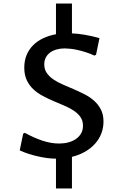

<svg xmlns="http://www.w3.org/2000/svg" viewBox="-20 -906 704 1097"><path d="M317.9 -85.9Q345.7 -85.9 370.6 -92.5Q395.5 -99.1 414.1 -112.1Q432.6 -125 443.4 -143.8Q454.1 -162.6 454.1 -187.5Q454.1 -216.8 439.7 -237.3Q425.3 -257.8 401.6 -273.7Q377.9 -289.6 347.9 -302.2Q317.9 -314.9 286.4 -328.4Q254.9 -341.8 224.9 -357.7Q194.8 -373.5 171.1 -395.5Q147.5 -417.5 133.1 -447.5Q118.7 -477.5 118.7 -519.5Q118.7 -559.1 131.8 -591.1Q145 -623 168.9 -647.2Q192.9 -671.4 226.3 -687.3Q259.8 -703.1 299.8 -710.4V-885.7H391.1V-715.3Q421.4 -714.4 463.1 -707.5Q504.9 -700.7 548.3 -688L528.8 -593.3L519.5 -588.4Q494.1 -600.1 469.5 -607.9Q444.8 -615.7 422.9 -620.6Q400.9 -625.5 382.1 -627.4Q363.3 -629.4 349.6 -629.4Q324.7 -629.4 303.2 -623.3Q281.7 -617.2 266.1 -605.7Q250.5 -594.2 241.7 -577.1Q232.9 -560.1 232.9 -538.1Q232.9 -509.3 247.6 -488.5Q262.2 -467.8 285.9 -451.7Q309.6 -435.5 340.1 -422.6Q370.6 -409.7 402.1 -396Q433.6 -382.3 464.1 -366.7Q494.6 -351.1 518.3 -329.8Q542 -308.6 556.6 -279.8Q571.3 -251 571.3 -211.4Q571.3 -175.3 558.8 -143.1Q546.4 -110.8 522.9 -84.7Q499.5 -58.6 466.1 -39.3Q432.6 -20 391.1 -9.8V170.9H299.8V0.5Q276.4 0.5 250 -2.9Q223.6 -6.3 196.8 -12.5Q169.9 -18.6 143.3 -27.1Q116.7 -35.6 92.8 -46.9L112.3 -142.1L122.1 -147Q172.4 -119.1 221.9 -102.5Q271.5 -85.9 317.9 -85.9Z"/></svg>

Font: Proza Libre
Style: Medium
Weight: 500
Designer: Jasper de Waard
Foundry: Jasper de Waard
Version: Version 1.000; ttfautohint (v1.4.1.8-43bc)